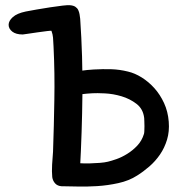

<svg xmlns="http://www.w3.org/2000/svg" viewBox="-20 -713 681 735"><path d="M334 -356Q350 -357 381.5 -355.5Q413 -354 445 -344.5Q477 -335 502.5 -315.5Q528 -296 532 -261Q532 -258 532.5 -249Q533 -240 533 -230Q533 -220 532.5 -211Q532 -202 531 -200Q523 -174 505.5 -155.5Q488 -137 467 -124Q446 -111 426 -104Q406 -97 393 -94Q381 -91 362 -89.5Q343 -88 323.5 -87.5Q304 -87 288.5 -88Q273 -89 268 -92Q263 -98 266 -107Q269 -116 264 -117Q244 -119 237 -117.5Q230 -116 232 -92Q232 -83 227.5 -67.5Q223 -52 219 -37Q215 -22 214 -11Q213 0 221 0Q241 0 276 1Q311 2 351.5 -0.5Q392 -3 433 -12Q474 -21 505 -41Q529 -56 552 -76Q575 -96 592.5 -121.5Q610 -147 619.5 -178.5Q629 -210 626 -247Q623 -286 608 -318.5Q593 -351 571 -375.5Q549 -400 522.5 -416.5Q496 -433 470 -439Q438 -447 406 -448Q374 -449 339 -447Q324 -446 313.5 -445Q303 -444 293.5 -442.5Q284 -441 274 -439Q264 -437 250 -434Q225 -430 208.5 -421Q192 -412 193 -377Q193 -361 200.5 -345.5Q208 -330 221 -329Q229 -328 238.5 -334Q248 -340 256 -342Q267 -346 276 -348.5Q285 -351 294 -352.5Q303 -354 312.5 -354.5Q322 -355 334 -356ZM216 0Q230 1 242.5 -4.5Q255 -10 264.5 -19.5Q274 -29 279.5 -40.5Q285 -52 286 -62Q294 -207 295.5 -351.5Q297 -496 287 -641Q286 -650 284.5 -658.5Q283 -667 279.5 -674.5Q276 -682 268.5 -687Q261 -692 248 -693Q241 -694 219.5 -691.5Q198 -689 172 -685Q146 -681 120 -676.5Q94 -672 79 -669Q45 -662 29 -647.5Q13 -633 13 -618Q13 -603 27 -592Q41 -581 67 -581Q68 -581 85 -583.5Q102 -586 122.5 -589Q143 -592 160 -594Q177 -596 177 -595Q182 -581 183 -569Q184 -557 185 -534Q190 -432 188 -329Q187 -280 186 -231.5Q185 -183 183 -132Q181 -110 179.5 -83Q178 -56 180 -35Q182 -21 191 -11Q200 -1 216 0Z"/></svg>

Font: Balpaq
Style: Regular
Weight: 400
Designer: Abay Emes
Version: Version 1.000